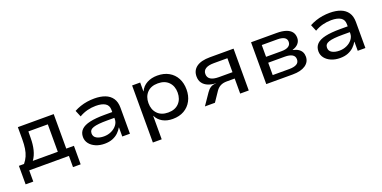

<svg xmlns="http://www.w3.org/2000/svg" viewBox="-15 -1235 4264 2144"><g transform="rotate(-20 2116.5 -163.0)"><path d="M45 133V-87H106Q134 -121 150.5 -158.5Q167 -196 174.5 -243.5Q182 -291 182 -353V-497H608V-87H699V133H608V0H136V133ZM210 -86H507V-412H276L275 -333Q275 -259 259.5 -196Q244 -133 210 -86Z M1032 9Q973 9 926.5 -11Q880 -31 853.5 -65.5Q827 -100 827 -144Q827 -197 860.5 -230.5Q894 -264 963 -279.5Q1032 -295 1140 -295H1247V-226H1146Q1087 -226 1046.5 -222Q1006 -218 980.5 -209.5Q955 -201 943 -186Q931 -171 931 -149Q931 -110 965 -90.5Q999 -71 1052 -71Q1100 -71 1140.5 -90Q1181 -109 1205.5 -141Q1230 -173 1230 -210V-321Q1230 -374 1191 -398.5Q1152 -423 1079 -423Q1029 -423 979.5 -410.5Q930 -398 882 -370L850 -447Q885 -466 924.5 -479.5Q964 -493 1006.5 -499.5Q1049 -506 1092 -506Q1165 -506 1219 -485.5Q1273 -465 1303 -421.5Q1333 -378 1333 -309V0H1242V-107L1240 -108Q1223 -77 1194.5 -50Q1166 -23 1125.5 -7Q1085 9 1032 9Z M1540 180V-498H1636V-393H1638Q1663 -448 1716.5 -477Q1770 -506 1840 -506Q1919 -506 1976.5 -473.5Q2034 -441 2065 -383Q2096 -325 2096 -249Q2096 -174 2065 -115.5Q2034 -57 1977 -24Q1920 9 1841 9Q1771 9 1721 -19.5Q1671 -48 1647 -98H1645V180ZM1817 -76Q1899 -76 1945 -124Q1991 -172 1991 -250Q1991 -327 1945 -374.5Q1899 -422 1817 -422Q1735 -422 1689.5 -374.5Q1644 -327 1644 -250Q1644 -172 1690 -124Q1736 -76 1817 -76Z M2224 0 2317 -136Q2337 -166 2363 -182.5Q2389 -199 2423 -199H2430L2426 -201Q2377 -203 2337 -219Q2297 -235 2273.5 -266.5Q2250 -298 2250 -346Q2250 -418 2304.5 -457.5Q2359 -497 2464 -497H2745V0H2643V-179H2550Q2505 -179 2474.5 -163.5Q2444 -148 2422 -117L2343 0ZM2483 -254H2644V-420H2483Q2418 -420 2385 -399Q2352 -378 2352 -338Q2352 -296 2385 -275Q2418 -254 2483 -254Z M2953 0V-497H3257Q3323 -497 3367 -482Q3411 -467 3433 -438.5Q3455 -410 3455 -367Q3455 -329 3430.5 -300.5Q3406 -272 3361 -259L3362 -256Q3400 -248 3425 -231.5Q3450 -215 3462 -191.5Q3474 -168 3474 -138Q3474 -74 3419.5 -37Q3365 0 3268 0ZM3055 -70H3252Q3308 -70 3339 -87.5Q3370 -105 3370 -143Q3370 -181 3339 -199Q3308 -217 3252 -217H3055ZM3055 -287H3240Q3293 -287 3321.5 -305.5Q3350 -324 3350 -359Q3350 -394 3321.5 -410.5Q3293 -427 3240 -427H3055Z M3830 9Q3771 9 3724.5 -11Q3678 -31 3651.5 -65.5Q3625 -100 3625 -144Q3625 -197 3658.5 -230.5Q3692 -264 3761 -279.5Q3830 -295 3938 -295H4045V-226H3944Q3885 -226 3844.5 -222Q3804 -218 3778.5 -209.5Q3753 -201 3741 -186Q3729 -171 3729 -149Q3729 -110 3763 -90.5Q3797 -71 3850 -71Q3898 -71 3938.5 -90Q3979 -109 4003.5 -141Q4028 -173 4028 -210V-321Q4028 -374 3989 -398.5Q3950 -423 3877 -423Q3827 -423 3777.5 -410.5Q3728 -398 3680 -370L3648 -447Q3683 -466 3722.5 -479.5Q3762 -493 3804.5 -499.5Q3847 -506 3890 -506Q3963 -506 4017 -485.5Q4071 -465 4101 -421.5Q4131 -378 4131 -309V0H4040V-107L4038 -108Q4021 -77 3992.5 -50Q3964 -23 3923.5 -7Q3883 9 3830 9Z"/></g></svg>

Font: Nunito Sans 7pt SemiExpanded Medium
Style: Regular
Weight: 500
Width: 6
Designer: Vernon Adams
Foundry: Vernon Adams
Version: Version 3.101;gftools[0.9.27]